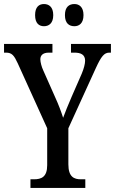

<svg xmlns="http://www.w3.org/2000/svg" viewBox="-22 -932 570 952"><path d="M347 -802C370 -802 392 -816 392 -857C392 -898 370 -912 347 -912C321 -912 300 -898 300 -857C300 -816 321 -802 347 -802ZM196 -802C220 -802 242 -816 242 -857C242 -898 220 -912 196 -912C172 -912 152 -898 152 -857C152 -816 172 -802 196 -802ZM129 0H401V-43H379C346 -43 317 -54 317 -117V-296L453 -594C480 -653 495 -671 520 -671H528V-714H330V-671H347C379 -671 400 -661 400 -631C400 -616 394 -592 383 -566L334 -454C316 -412 301 -376 291 -348C281 -379 269 -412 251 -451L192 -584C185 -599 178 -623 178 -638C178 -656 189 -671 220 -671H238V-714H-2V-671H8C37 -671 48 -657 66 -618L212 -296V-113C212 -54 183 -43 146 -43H129Z"/></svg>

Font: Noto Serif Ethiopic ExtraCondensed Medium
Style: Regular
Weight: 500
Width: 2
Designer: Monotype Design Team
Foundry: Monotype Imaging Inc.
Version: Version 2.102